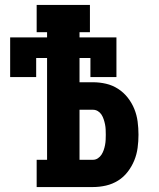

<svg xmlns="http://www.w3.org/2000/svg" viewBox="-20 -755 640 775"><path d="M128 0V-110H170V-521H126V-444H21V-604H170V-625H128V-735H343V-625H301V-604H450V-444H345V-521H301V-423H355Q382 -423 408 -417Q434 -411 456.5 -396.5Q479 -382 495.5 -361Q512 -340 522 -315.5Q532 -291 535.5 -264.5Q539 -238 539 -211Q539 -185 535.5 -158.5Q532 -132 522 -107.5Q512 -83 495.5 -61.5Q479 -40 456.5 -26Q434 -12 408 -6Q382 0 355 0ZM355 -110Q366 -110 375 -116Q384 -122 389.5 -130.5Q395 -139 398.5 -149Q402 -159 404 -169.5Q406 -180 406.5 -190.5Q407 -201 407 -211Q407 -222 406.5 -232.5Q406 -243 404 -253Q402 -263 398.5 -273.5Q395 -284 389.5 -292.5Q384 -301 375 -306.5Q366 -312 355 -312H301V-110Z"/></svg>

Font: Iosevka HT Extrabold Extended
Style: Regular
Weight: 800
Width: 7
Monospace: yes
Designer: Belleve Invis
Foundry: Belleve Invis
Version: Version 32.3.0; ttfautohint (v1.8.4)